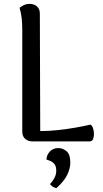

<svg xmlns="http://www.w3.org/2000/svg" viewBox="-20 -724 525 983"><path d="M184 -655 186 -53Q231 -53 277 -58Q323 -63 366 -70.5Q409 -78 443 -86Q452 -81 456.5 -67Q461 -53 461 -37.5Q461 -22 456 -11Q451 0 439 0H147Q124 0 109 -13Q94 -26 94 -50V-572Q94 -602 91 -630.5Q88 -659 80 -684Q86 -689 99.5 -696.5Q113 -704 132 -704Q155 -704 169.5 -691Q184 -678 184 -655ZM269 239Q258 237 250.5 232Q243 227 236 219Q252 201 260 184.5Q268 168 268 150Q268 129 260 118Q252 107 240.5 101.5Q229 96 218 93Q218 71 234.5 52.5Q251 34 279 34Q301 34 320.5 50Q340 66 340 108Q340 138 324.5 170.5Q309 203 269 239Z"/></svg>

Font: Arima Medium
Style: Regular
Weight: 500
Designer: Joana Correia and Natanael Gama
Foundry: NDISCOVER
Version: Version 1.101;gftools[0.9.23]